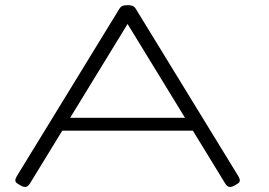

<svg xmlns="http://www.w3.org/2000/svg" viewBox="-20 -714 1045 745"><path d="M905 -30Q911 -20 910.5 -13.5Q910 -7 904.5 -3Q899 1 890 6Q877 13 868.5 11Q860 9 852 -5L475 -621L98 -5Q90 9 81.5 11Q73 13 60 6Q52 1 46 -3Q40 -7 39.5 -13.5Q39 -20 45 -30L442 -678Q448 -688 455 -691Q462 -694 475 -694Q484 -694 490 -692.5Q496 -691 500 -688Q504 -685 508 -678ZM165 -207 185 -257H743L762 -207Z"/></svg>

Font: Fredoka Expanded Light
Style: Regular
Weight: 300
Width: 7
Designer: Ben Nathan
Foundry: Milena B. Brandão, Ben Nathan
Version: Version 2.001